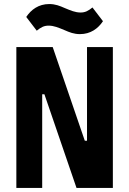

<svg xmlns="http://www.w3.org/2000/svg" viewBox="-20 -931 640 951"><path d="M359 0H539V-698H411V-234H400L241 -698H61V0H189V-464H200ZM376 -762C429 -762 466 -790 490 -826L438 -894C417 -877 402 -869 379 -869C353 -869 330 -879 301 -891C276 -902 254 -911 224 -911C171 -911 134 -883 110 -847L162 -779C183 -796 198 -804 221 -804C247 -804 270 -794 299 -782C324 -771 346 -762 376 -762Z"/></svg>

Font: IBM Plex Mono
Style: Bold
Weight: 700
Monospace: yes
Designer: Mike Abbink, Paul van der Laan, Pieter van Rosmalen
Foundry: Bold Monday
Version: Version 2.004